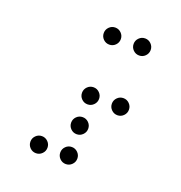

<svg xmlns="http://www.w3.org/2000/svg" viewBox="-116 -754 779 826"><g transform="rotate(20 273.5 -341.5)"><path d="M273.4 -302.7Q257.3 -302.7 245.8 -314.2Q234.4 -325.7 234.4 -341.8Q234.4 -357.9 245.8 -369.4Q257.3 -380.9 273.4 -380.9Q289.6 -380.9 301 -369.4Q312.5 -357.9 312.5 -341.8Q312.5 -325.7 301 -314.2Q289.6 -302.7 273.4 -302.7ZM410.2 -302.7Q394 -302.7 382.6 -314.2Q371.1 -325.7 371.1 -341.8Q371.1 -357.9 382.6 -369.4Q394 -380.9 410.2 -380.9Q426.3 -380.9 437.7 -369.4Q449.2 -357.9 449.2 -341.8Q449.2 -325.7 437.7 -314.2Q426.3 -302.7 410.2 -302.7ZM273.4 -166Q257.3 -166 245.8 -177.5Q234.4 -189 234.4 -205.1Q234.4 -221.2 245.8 -232.7Q257.3 -244.1 273.4 -244.1Q289.6 -244.1 301 -232.7Q312.5 -221.2 312.5 -205.1Q312.5 -189 301 -177.5Q289.6 -166 273.4 -166ZM136.7 -29.3Q120.6 -29.3 109.1 -40.8Q97.7 -52.2 97.7 -68.4Q97.7 -84.5 109.1 -95.9Q120.6 -107.4 136.7 -107.4Q152.8 -107.4 164.3 -95.9Q175.8 -84.5 175.8 -68.4Q175.8 -52.2 164.3 -40.8Q152.8 -29.3 136.7 -29.3ZM273.4 -29.3Q257.3 -29.3 245.8 -40.8Q234.4 -52.2 234.4 -68.4Q234.4 -84.5 245.8 -95.9Q257.3 -107.4 273.4 -107.4Q289.6 -107.4 301 -95.9Q312.5 -84.5 312.5 -68.4Q312.5 -52.2 301 -40.8Q289.6 -29.3 273.4 -29.3ZM312.5 -615.2Q312.5 -599.1 301 -587.6Q289.6 -576.2 273.4 -576.2Q257.3 -576.2 245.8 -587.6Q234.4 -599.1 234.4 -615.2Q234.4 -631.3 245.8 -642.8Q257.3 -654.3 273.4 -654.3Q289.6 -654.3 301 -642.8Q312.5 -631.3 312.5 -615.2ZM449.2 -615.2Q449.2 -599.1 437.7 -587.6Q426.3 -576.2 410.2 -576.2Q394 -576.2 382.6 -587.6Q371.1 -599.1 371.1 -615.2Q371.1 -631.3 382.6 -642.8Q394 -654.3 410.2 -654.3Q426.3 -654.3 437.7 -642.8Q449.2 -631.3 449.2 -615.2Z"/></g></svg>

Font: DatDot Light
Style: Regular
Weight: 300
Designer: GGBot
Version: 1.00